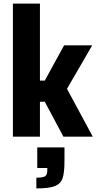

<svg xmlns="http://www.w3.org/2000/svg" viewBox="-20 -763 547 1072"><path d="M52 0V-743H203V-313H230L338 -510H495L354 -267L498 0H334L230 -195H203V0ZM244 187V175H188V60H340V136Q340 201 329.5 232Q319 263 286.5 276Q254 289 183 289V229Q221 229 232.5 220.5Q244 212 244 187Z"/></svg>

Font: Saira Semi Condensed
Style: Bold
Weight: 700
Width: 4
Designer: Hector Gatti with collaboration of the Omnibus-Type team
Foundry: Omnibus-Type
Version: Version 1.001; ttfautohint (v1.8)